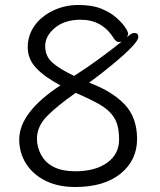

<svg xmlns="http://www.w3.org/2000/svg" viewBox="-20 -732 640 769"><path d="M283 -360Q209 -308 168.5 -267Q128 -226 128 -176Q128 -143 144 -113Q180 -46 281 -46Q362 -46 409.5 -80.5Q457 -115 457 -172.5Q457 -230 437 -261Q417 -292 378.5 -314Q340 -336 283 -360ZM277 -428Q368 -486 467 -565Q465 -564 455 -564Q445 -564 436 -578Q390 -653 303 -653Q239 -653 200 -620.5Q161 -588 161 -547.5Q161 -507 189.5 -481.5Q218 -456 277 -428ZM489 -583Q506 -600 518 -600Q534 -600 534 -584Q534 -555 395 -445Q362 -419 337 -401Q430 -366 479.5 -313.5Q529 -261 529 -175.5Q529 -90 463 -36.5Q397 17 281 17Q213 17 162.5 -8Q112 -33 84.5 -76.5Q57 -120 57 -173Q57 -282 222 -390Q158 -424 124.5 -460Q91 -496 91 -542.5Q91 -589 117 -627Q143 -665 190.5 -688.5Q238 -712 293.5 -712Q349 -712 385 -697.5Q421 -683 445 -662Q469 -641 481 -623Q493 -605 493 -598Q493 -591 489 -583Z"/></svg>

Font: ToneOZ-Pinyin-WenKai-Regular
Style: Regular
Weight: 400
Designer: Fontworks Inc.
Foundry: ToneOZ
Version: Version 0.240331